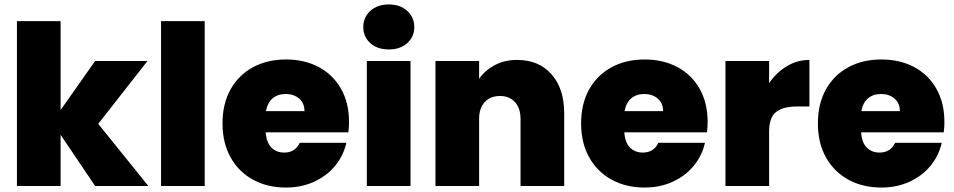

<svg xmlns="http://www.w3.org/2000/svg" viewBox="-20 -835 4284 862"><path d="M407 0 252 -230V0H56V-740H252V-341L407 -561H642L421 -279L646 0Z M899 -740V0H703V-740Z M1547 -287Q1547 -264 1544 -241H1173Q1176 -195 1198.5 -172.5Q1221 -150 1256 -150Q1305 -150 1326 -194H1535Q1522 -136 1484.5 -90.5Q1447 -45 1390 -19Q1333 7 1264 7Q1181 7 1116.5 -28Q1052 -63 1015.5 -128Q979 -193 979 -281Q979 -369 1015 -433.5Q1051 -498 1115.5 -533Q1180 -568 1264 -568Q1347 -568 1411 -534Q1475 -500 1511 -436.5Q1547 -373 1547 -287ZM1347 -336Q1347 -372 1323 -392.5Q1299 -413 1263 -413Q1227 -413 1204 -393.5Q1181 -374 1174 -336Z M1726 -613Q1674 -613 1642.5 -641.5Q1611 -670 1611 -713Q1611 -757 1642.5 -786Q1674 -815 1726 -815Q1777 -815 1808.5 -786Q1840 -757 1840 -713Q1840 -670 1808.5 -641.5Q1777 -613 1726 -613ZM1823 -561V0H1627V-561Z M2302 -566Q2399 -566 2456 -501.5Q2513 -437 2513 -327V0H2317V-301Q2317 -349 2292 -376.5Q2267 -404 2225 -404Q2181 -404 2156 -376.5Q2131 -349 2131 -301V0H1935V-561H2131V-481Q2157 -519 2201 -542.5Q2245 -566 2302 -566Z M3157 -287Q3157 -264 3154 -241H2783Q2786 -195 2808.5 -172.5Q2831 -150 2866 -150Q2915 -150 2936 -194H3145Q3132 -136 3094.5 -90.5Q3057 -45 3000 -19Q2943 7 2874 7Q2791 7 2726.5 -28Q2662 -63 2625.5 -128Q2589 -193 2589 -281Q2589 -369 2625 -433.5Q2661 -498 2725.5 -533Q2790 -568 2874 -568Q2957 -568 3021 -534Q3085 -500 3121 -436.5Q3157 -373 3157 -287ZM2957 -336Q2957 -372 2933 -392.5Q2909 -413 2873 -413Q2837 -413 2814 -393.5Q2791 -374 2784 -336Z M3433 -462Q3466 -510 3513 -538Q3560 -566 3614 -566V-357H3559Q3495 -357 3464 -332Q3433 -307 3433 -245V0H3237V-561H3433Z M4220 -287Q4220 -264 4217 -241H3846Q3849 -195 3871.5 -172.5Q3894 -150 3929 -150Q3978 -150 3999 -194H4208Q4195 -136 4157.5 -90.5Q4120 -45 4063 -19Q4006 7 3937 7Q3854 7 3789.5 -28Q3725 -63 3688.5 -128Q3652 -193 3652 -281Q3652 -369 3688 -433.5Q3724 -498 3788.5 -533Q3853 -568 3937 -568Q4020 -568 4084 -534Q4148 -500 4184 -436.5Q4220 -373 4220 -287ZM4020 -336Q4020 -372 3996 -392.5Q3972 -413 3936 -413Q3900 -413 3877 -393.5Q3854 -374 3847 -336Z"/></svg>

Font: DVN-Poppins ExtBd
Style: Regular
Weight: 800
Designer: Ninad Kale (Devanagari), Jonny Pinhorn (Latin)
Foundry: Indian Type Foundry
Version: 4.004